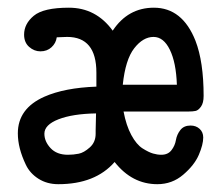

<svg xmlns="http://www.w3.org/2000/svg" viewBox="-20 -470 565 494"><path d="M25.9 -127Q25.9 -190.9 94.2 -221.2Q146 -244.1 228 -247.1Q228 -247.1 228 -283.2Q228 -375 152.8 -375Q147.9 -375 138.9 -374.5Q129.9 -374 126 -374Q124 -358.9 112.5 -348.4Q101.1 -337.9 84 -337.9Q67.9 -337.9 54.9 -349.4Q42 -360.8 42 -380.9Q42 -408.7 66.9 -429.4Q91.8 -450.2 157.2 -450.2Q227.1 -450.2 270 -391.1Q309.1 -450.2 376 -450.2Q449.2 -450.2 482.9 -365.2Q503.9 -311 503.9 -223.1Q503.9 -205.1 497.1 -195.6Q490.2 -186 483.2 -184.6Q476.1 -183.1 465.8 -183.1H297.9Q304.7 -147 317.9 -122.6Q331.1 -98.1 346.9 -88.1Q362.8 -78.1 373.8 -75Q384.8 -71.8 395 -71.8Q412.1 -71.8 421.1 -83.5Q430.2 -95.2 432.6 -109.6Q435.1 -124 444.1 -135.5Q453.1 -147 470.2 -147Q484.4 -147 493.7 -138.4Q502.9 -129.9 502.9 -116.2Q502.9 -98.1 491.5 -71.5Q480 -44.9 451.4 -20.5Q422.9 3.9 384.8 3.9Q319.8 3.9 274.9 -53.2Q225.1 3.9 129.9 3.9Q101.1 3.9 79.1 -10Q57.1 -23.9 46.6 -45.9Q36.1 -67.9 31 -87.9Q25.9 -107.9 25.9 -127ZM94.2 -126Q94.2 -106 110.1 -88.9Q126 -71.8 154.8 -71.8Q168.9 -71.8 182.4 -74.5Q195.8 -77.1 210.9 -90.6Q226.1 -104 226.1 -126V-134.8Q226.1 -141.6 226.6 -156.2Q227.1 -170.9 227.1 -178.2Q167 -177.2 130.6 -163.1Q94.2 -148.9 94.2 -126ZM295.9 -252H435.1Q433.1 -309.1 417 -342Q400.9 -375 375 -375Q348.1 -375 325.4 -345.9Q302.7 -316.9 295.9 -252Z"/></svg>

Font: CMU Typewriter Text
Style: Bold
Weight: 700
Version: Version 0.7.0